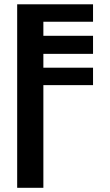

<svg xmlns="http://www.w3.org/2000/svg" viewBox="-20 -880 512 892"><path d="M181.5 -7.5V-484.5H412.2V-565.5H181.5V-629.8H412.2V-713.7H181.5V-779H412.2V-860H59.8V-7.5Z"/></svg>

Font: Stormning
Style: Light
Weight: 400
Designer: Robert Jablonski, Mew Too
Foundry: Cannot Into Space Fonts
Version: Version 0.90